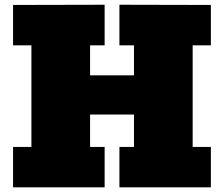

<svg xmlns="http://www.w3.org/2000/svg" viewBox="-20 -798 955 818"><path d="M425.8 -171.9V0H35.6V-171.9H113.8V-605H35.6V-776.9L425.8 -777.8V-605H363.8V-477.1H550.8V-605H488.8V-777.8L878.4 -776.9V-605H800.8V-171.9H878.4V0H488.8V-171.9H550.8V-310.1H363.8V-171.9Z"/></svg>

Font: Angkor
Style: Regular
Weight: 400
Designer: Danh Hong
Foundry: Danh Hong
Version: Version 8.000; ttfautohint (v1.8.3)